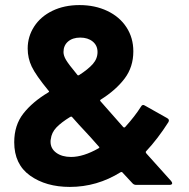

<svg xmlns="http://www.w3.org/2000/svg" viewBox="-20 -728 745 756"><path d="M658 -7Q658 0 647 0H516Q507 0 501 -7L462 -49Q460 -52 455 -50Q362 8 255 8Q161 8 98.5 -36.5Q36 -81 36 -168Q36 -235 72 -281Q108 -327 170 -364Q176 -368 171 -371Q121 -432 105 -465.5Q89 -499 89 -537Q89 -584 114.5 -623.5Q140 -663 186.5 -685.5Q233 -708 293 -708Q354 -708 402.5 -685Q451 -662 478 -620.5Q505 -579 505 -526Q505 -464 470.5 -418.5Q436 -373 377 -336Q372 -333 376 -329L465 -228Q469 -224 473 -228Q511 -270 535 -308Q541 -319 551 -312L638 -263Q649 -257 643 -247Q601 -181 555 -132Q552 -129 557 -123L654 -15Q658 -9 658 -7ZM230 -523Q230 -509 240 -492Q250 -475 284 -434Q286 -430 291 -432Q327 -455 345.5 -476Q364 -497 364 -523Q364 -549 345 -564.5Q326 -580 296 -580Q266 -580 248 -564.5Q230 -549 230 -523ZM368 -144Q374 -148 369 -151L338 -186L315 -211Q293 -234 264 -267Q262 -270 257 -268Q221 -246 202 -226Q183 -206 180 -180Q179 -177 179 -170Q179 -143 201.5 -126.5Q224 -110 260 -110Q308 -110 368 -144Z"/></svg>

Font: UMi
Style: Bold
Weight: 700
Designer: Peter Middis
Foundry: We Are UMi
Version: Version 1.0